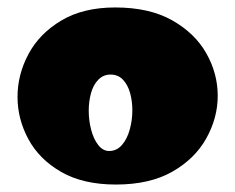

<svg xmlns="http://www.w3.org/2000/svg" viewBox="-20 -483 631 515"><path d="M291 12Q202.7 12 143.8 -22Q85 -56 56 -110Q27 -164 27 -223Q27 -283 56.4 -338Q85.8 -393 144.5 -428Q203.3 -463 289 -463Q380.7 -463 441.8 -428.5Q502.9 -394 533.4 -340Q564 -286 564 -226Q564 -167 533.4 -112Q502.8 -57 442.2 -22.5Q381.6 12 291 12ZM272.8 -78Q293 -78 307 -94Q321 -110 328 -135.5Q335 -161 335 -187Q335 -211.5 329 -233.3Q323 -255 310 -269Q297 -283 276.5 -283Q257 -283 243.5 -269Q230 -255 224 -232.8Q218 -210.6 218 -186Q218 -160 224.5 -135Q231 -110 243.5 -94Q256 -78 272.8 -78Z"/></svg>

Font: Marhey Light
Style: Regular
Weight: 300
Designer: Nur Syamsi & Bustanul Arifin
Foundry: Namelatype
Version: Version 1.000